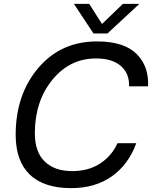

<svg xmlns="http://www.w3.org/2000/svg" viewBox="-20 -958 785 992"><path d="M481 -744Q620 -744 685 -680Q750 -616 745 -512H647Q649 -578 604.5 -617Q560 -656 476 -656Q340 -656 250 -545Q160 -434 160 -269Q160 -173 211 -123.5Q262 -74 353 -74Q437 -74 497 -113Q557 -152 587 -218H684Q644 -108 558 -47Q472 14 347 14Q207 14 134 -56Q61 -126 61 -261Q61 -469 177.5 -606.5Q294 -744 481 -744ZM362 -938H441L507 -834L615 -938H700L535 -785H463Z"/></svg>

Font: Nacelle
Style: Italic
Weight: 400
Italic angle: -12°
Designer: Sora Sagano
Foundry: Sora Sagano
Version: Version 1.000;FEAKit 1.0